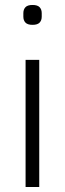

<svg xmlns="http://www.w3.org/2000/svg" viewBox="-20 -753 261 773"><path d="M111 -653Q91 -653 82.5 -662Q74 -671 74 -686V-700Q74 -715 82.5 -724Q91 -733 111 -733Q131 -733 139.5 -724Q148 -715 148 -700V-686Q148 -671 139.5 -662Q131 -653 111 -653ZM83 -512H138V0H83Z"/></svg>

Font: IBM Plex Sans Cond Light
Style: Regular
Weight: 300
Width: 3
Designer: Mike Abbink, Paul van der Laan, Pieter van Rosmalen
Foundry: Bold Monday
Version: Version 1.3